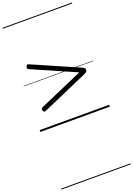

<svg xmlns="http://www.w3.org/2000/svg" viewBox="-306 -1246 1376 1981"><g transform="rotate(-20 381.5 -255.0)"><path d="M130 -186Q117 -180 109.5 -182.5Q102 -185 98 -198Q93 -210 95 -218Q97 -226 108 -231L588 -440L108 -650Q97 -655 94.5 -663Q92 -671 98 -683Q102 -696 109.5 -698.5Q117 -701 130 -695L631 -476Q648 -469 655.5 -462Q663 -455 663 -440Q663 -427 655.5 -420Q648 -413 631 -405ZM0 623H763V633H0ZM0 -20H763V0H0ZM0 -505H763V-500H0ZM0 -1143H763V-1133H0Z"/></g></svg>

Font: Playwrite CL Guides
Style: Regular
Weight: 400
Designer: Veronika Burian, José Scaglione
Foundry: TypeTogether
Version: Version 1.003